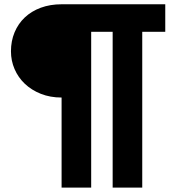

<svg xmlns="http://www.w3.org/2000/svg" viewBox="-20 -748 810 876"><path d="M734 -728.5V-603H629V108H494V-603H396V108H261V-303Q209 -303 166.2 -320Q123.5 -337 93.2 -365.8Q63 -394.5 46.5 -432.8Q30 -471 30 -514Q30 -561 46.5 -600.5Q63 -640 93.2 -668.5Q123.5 -697 166.2 -712.8Q209 -728.5 261 -728.5Z"/></svg>

Font: Lato Black
Style: Regular
Weight: 900
Designer: Lukasz Dziedzic
Foundry: tyPoland Lukasz Dziedzic
Version: Version 2.007; 2014-02-27